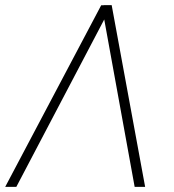

<svg xmlns="http://www.w3.org/2000/svg" viewBox="-34 -731 679 751"><path d="M385.7 -677.7 29.8 0H-13.7L361.8 -710.4H394.5ZM492.7 0 369.1 -680.2 371.6 -710.9H402.8L533.7 0Z"/></svg>

Font: Roboto ExtraLight
Style: Italic
Weight: 250
Designer: Christian Robertson
Foundry: Google
Version: Version 3.009; 2024